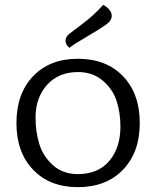

<svg xmlns="http://www.w3.org/2000/svg" viewBox="-20 -767 646 794"><path d="M417 -664Q395 -648 337.5 -614.5Q280 -581 267 -569Q251 -583 251 -598Q251 -615 267 -627.5Q283 -640 324.5 -671Q366 -702 407 -747Q442 -727 442 -701Q442 -681 417 -664ZM302 7Q186 7 117 -65Q48 -137 48 -258Q48 -380 117 -452Q186 -524 302 -524Q419 -524 488.5 -452Q558 -380 558 -258Q558 -137 488.5 -65Q419 7 302 7ZM478 -244Q478 -301 462 -350Q446 -399 404.5 -434Q363 -469 303 -469Q222 -469 174.5 -416Q127 -363 127 -281Q127 -221 143 -170Q159 -119 200 -83Q241 -47 302 -47Q386 -47 432 -101.5Q478 -156 478 -244Z"/></svg>

Font: Overlock SC
Style: Regular
Weight: 400
Designer: Dario Muhafara
Foundry: Dario Manuel Muhafara
Version: Version 1.001